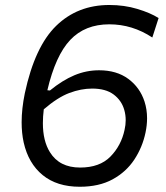

<svg xmlns="http://www.w3.org/2000/svg" viewBox="-20 -718 648 750"><path d="M291.5 11.5Q202.5 11.5 146.8 -34Q91 -79.5 72.5 -161.5Q64.5 -198 64.5 -240.5Q64.5 -293 77 -354Q116 -536 199.5 -617.2Q283 -698.5 407 -698.5Q465.5 -698.5 516.2 -683.2Q567 -668 599.5 -647.5L575 -571.5Q497 -623 407 -623Q312 -623 254.5 -562.2Q197 -501.5 165 -365.5L175 -364.5Q224 -404.5 270.5 -424Q317 -443.5 367 -443.5Q435.5 -443.5 481 -410Q526.5 -376.5 544.5 -321.5Q554.5 -290.5 554.5 -256Q554.5 -229 548.5 -200.5Q536.5 -143 504.8 -94.8Q473 -46.5 420 -17.5Q367 11.5 291.5 11.5ZM340 -372Q296.5 -372 250.8 -354.8Q205 -337.5 151 -291Q147.5 -262.5 147.5 -237Q147.5 -167.5 175 -123.5Q212 -63.5 293 -63.5Q369.5 -63.5 411.5 -106.5Q453.5 -149.5 466.5 -210.5Q471 -230 471 -248.5Q471 -269 465.5 -288.5Q455 -325.5 424 -348.8Q393 -372 340 -372Z"/></svg>

Font: Heraclito
Style: Italic
Weight: 400
Italic angle: -12°
Designer: Kostas Bartsokas (font) & Cristiano Sobral (main changes)
Foundry: Kostas Bartsokas (font) & Cristiano Sobral (main changes)
Version: Version 1.00;July 8, 2020;FontCreator 13.0.0.2655 64-bit